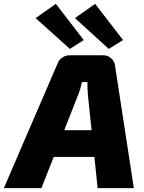

<svg xmlns="http://www.w3.org/2000/svg" viewBox="-65 -977 750 997"><path d="M472 -690Q494 -690 511.5 -675Q529 -660 532 -638L630 0H442L392 -478Q390 -497 389.5 -515Q389 -533 389 -551H361Q357 -536 352 -517Q347 -498 339 -480L150 0H-45L233 -645Q241 -667 258.5 -678.5Q276 -690 299 -690ZM514 -301 498 -162H138L155 -301ZM429 -957 574 -769 500 -723 324 -883ZM225 -957 370 -769 298 -723 120 -883Z"/></svg>

Font: Exo 2 ExtraBold
Style: Italic
Weight: 800
Italic angle: -8°
Designer: Natanael Gama
Foundry: Natanael Gama
Version: Version 2.010